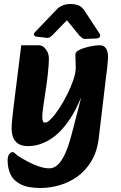

<svg xmlns="http://www.w3.org/2000/svg" viewBox="-20 -717 605 958"><path d="M182 221Q120 221 84 203Q48 185 33 154Q18 123 18 83Q18 63 26 52.5Q34 42 41 42Q49 42 55 48.5Q61 55 73 63Q92 75 118 89Q144 103 173 113Q202 123 228 123Q243 123 261 111Q279 99 298.5 63Q318 27 337 -45L396 -273H401Q366 -175 321 -111.5Q276 -48 224.5 -18Q173 12 120 12Q78 12 58 -11Q38 -34 38 -75Q38 -95 40.5 -119Q43 -143 49 -194L86 -491H176Q193 -491 208.5 -471.5Q224 -452 224 -424Q224 -410 222.5 -390Q221 -370 218.5 -345.5Q216 -321 212 -294L199 -207Q195 -179 193 -162.5Q191 -146 191 -132Q191 -122 193.5 -113.5Q196 -105 205 -105Q217 -105 236 -125Q255 -145 276 -177Q297 -209 315.5 -246Q334 -283 346 -318.5Q358 -354 358 -379Q358 -396 357 -415.5Q356 -435 356 -445Q356 -458 376 -468Q396 -478 425 -484.5Q454 -491 480 -491Q501 -491 511.5 -471Q522 -451 518 -414Q517 -397 514 -371Q511 -345 507 -316L473 -30Q465 39 436 87Q407 135 365.5 164.5Q324 194 276 207.5Q228 221 182 221ZM154 -556Q147 -549 150 -542Q153 -535 163 -534L215 -528Q223 -527 229.5 -531.5Q236 -536 240 -540L314 -616L375 -541Q380 -536 387.5 -529Q395 -522 408 -523L461 -525Q475 -526 478.5 -534Q482 -542 477 -549L402 -663Q389 -683 372 -690Q355 -697 332 -697Q310 -697 293 -690Q276 -683 267 -674Z"/></svg>

Font: Alkatra
Style: Bold
Weight: 700
Designer: Suman Bhandary
Version: Version 1.100;gftools[0.9.22]